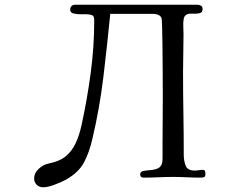

<svg xmlns="http://www.w3.org/2000/svg" viewBox="-20 -754 1040 815"><path d="M852 -17Q852 -5 847 -2.5Q842 0 831 0Q802 0 773 -1.5Q744 -3 715 -3Q684 -3 652.5 -1.5Q621 0 589 0Q575 0 575 -14Q575 -25 588 -28Q602 -31 619 -32Q636 -33 650.5 -39.5Q665 -46 669 -66Q670 -74 670 -81.5Q670 -89 670 -96Q670 -109 670 -146Q670 -183 670.5 -235Q671 -287 671 -346Q671 -405 670.5 -462.5Q670 -520 669.5 -568Q669 -616 668 -646Q667 -676 665 -679Q660 -688 650.5 -691.5Q641 -695 632 -695H448Q435 -562 419 -428.5Q403 -295 372 -164Q359 -107 336.5 -64.5Q314 -22 261 8Q243 18 213 29.5Q183 41 163 41Q147 41 136 30.5Q125 20 125 4Q125 -20 145 -38Q165 -56 187 -60Q233 -69 259.5 -91Q286 -113 301.5 -147Q317 -181 326 -222Q350 -332 365 -444Q380 -556 380 -668Q380 -683 374 -687.5Q368 -692 354 -693Q345 -694 326.5 -693.5Q308 -693 293 -696.5Q278 -700 278 -712Q278 -734 301 -734H817Q826 -734 833 -730Q840 -726 840 -715Q840 -701 827.5 -698Q815 -695 799.5 -696Q784 -697 776 -694Q768 -690 765 -686.5Q762 -683 760 -675Q757 -659 758 -642Q759 -625 759 -609Q759 -569 758 -529Q757 -489 757 -449Q757 -361 758.5 -273Q760 -185 760 -97Q760 -72 768 -51Q776 -30 807 -30Q815 -30 823.5 -31.5Q832 -33 841 -33Q848 -33 850 -28Q852 -23 852 -17Z"/></svg>

Font: Kaisei Decol
Style: Regular
Weight: 400
Designer: Font-Kai, 金井和夫
Foundry: KAZUO KANAI
Version: Version 5.003